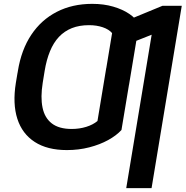

<svg xmlns="http://www.w3.org/2000/svg" viewBox="-20 -757 949 981"><path d="M653.3 -409.7 600.6 -92.8Q574.7 -64.5 532.5 -41.3Q490.2 -18.1 436.3 -4.2Q382.3 9.8 321.8 9.8Q221.7 9.8 157.5 -31.7Q93.3 -73.2 68.6 -150.1Q43.9 -227.1 61 -333.5L69.8 -386.2L207 -388.2L198.2 -333.5Q186.5 -260.3 197.3 -207.5Q208 -154.8 244.6 -126.5Q281.2 -98.1 346.2 -98.1Q386.2 -98.1 420.7 -108.9Q455.1 -119.6 478 -138.7L522.9 -409.7ZM690.9 -634.8 639.2 -323.7 508.8 -322.8 552.7 -587.9Q536.6 -606.9 505.1 -617.7Q473.6 -628.4 435.1 -628.4Q385.3 -628.4 347.2 -613.3Q309.1 -598.1 281.2 -568.6Q253.4 -539.1 235.4 -495.1Q217.3 -451.2 208 -394L199.2 -339.8L63 -340.3L71.3 -394Q88.9 -502.9 139.9 -579.3Q190.9 -655.8 270.3 -696.5Q349.6 -737.3 451.2 -737.3Q510.3 -737.3 558.6 -723.1Q606.9 -709 640.9 -685.8Q674.8 -662.6 690.9 -634.8ZM908.7 -727.5 754.4 204.1H625L754.9 -579.6L603.5 -519.5L626 -651.4L810.5 -727.5Z"/></svg>

Font: Inter 18pt SemiBold
Style: Italic
Weight: 600
Italic angle: -9.3988°
Designer: Rasmus Andersson
Foundry: rsms
Version: Version 4.001;git-66647c0bb